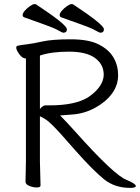

<svg xmlns="http://www.w3.org/2000/svg" viewBox="-20 -900 680 933"><path d="M104 -17 106 -116V-616H105Q85 -616 66 -648Q59 -660 59 -668.5Q59 -677 67 -678Q87 -682 113 -685Q139 -688 186.5 -698.5Q234 -709 322.5 -709Q411 -709 460 -684Q509 -659 531.5 -620.5Q554 -582 554 -534.5Q554 -487 525.5 -447Q497 -407 445.5 -378Q394 -349 336.5 -344Q279 -339 272 -339Q303 -308 346 -260Q537 -46 597 -25Q640 -7 640 4Q640 13 612 13Q538 13 486 -28.5Q434 -70 347 -168L279 -245Q225 -305 204.5 -318Q184 -331 174 -335V-115L177 1Q177 11 159 11Q141 11 122.5 3.5Q104 -4 104 -17ZM174 -370Q188 -388 201 -388H221Q343 -388 406 -426Q441 -448 462.5 -477.5Q484 -507 484 -537Q484 -587 442 -618Q400 -649 314.5 -649Q229 -649 174 -630ZM485 -758Q485 -741 468 -741Q463 -741 443 -752.5Q423 -764 375 -781Q327 -798 277 -816Q270 -819 270 -827.5Q270 -836 281 -848.5Q292 -861 306 -870.5Q320 -880 326.5 -880Q333 -880 335 -879Q485 -780 485 -758ZM305 -758Q305 -741 288 -741Q283 -741 263 -752.5Q243 -764 195 -781Q147 -798 97 -816Q90 -819 90 -827.5Q90 -836 101 -848.5Q112 -861 126 -870.5Q140 -880 146.5 -880Q153 -880 155 -879Q305 -780 305 -758Z"/></svg>

Font: LXGW WenKai
Style: Regular
Weight: 400
Designer: LXGW / Fontworks Inc.
Foundry: LXGW / Fontworks Inc.
Version: Version 1.520; June 14, 2025